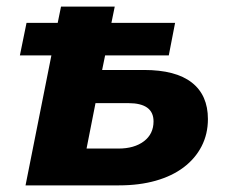

<svg xmlns="http://www.w3.org/2000/svg" viewBox="-20 -559 682 579"><path d="M60 -490H154L164 -539H326L316 -490H508L489 -392H297L288 -348H414Q510 -348 558.5 -310Q607 -272 607 -200Q607 -155 588 -118Q569 -81 534 -54.5Q499 -28 449.5 -14Q400 0 339 0H57L135 -392H40ZM337 -111Q385 -111 414 -133Q443 -155 443 -193Q443 -248 367 -248H268L241 -111Z"/></svg>

Font: Argentum Sans SemiBold
Style: Italic
Weight: 600
Italic angle: -11°
Designer: Julieta Ulanovsky (font), Cristiano Sobral (main changes and remaster)
Foundry: Julieta Ulanovsky (font), Cristiano Sobral (main changes and remaster)
Version: Version 2.007;June 15, 2022;FontCreator 14.0.0.2814 64-bit; 